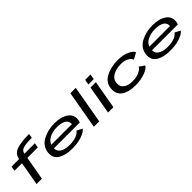

<svg xmlns="http://www.w3.org/2000/svg" viewBox="335 -2264 3741 3741"><g transform="rotate(-45 2206.0 -393.5)"><path d="M173 0H321L407.5 -487H695L712.5 -585H424L425 -586.5Q437.5 -659.5 511.5 -680.5Q585.5 -701.5 720 -701.5H745L760.5 -793H746Q547.5 -793 423.2 -753Q299 -713 277 -586.5L276 -585H69.5L52.5 -487H259.5Z M1152.5 6 1168 -81.5Q1035 -81.5 963.5 -134Q890.5 -184.5 908 -292Q924 -399.5 1019 -452.5Q1114.5 -504 1238 -504Q1364.5 -504 1435 -457Q1492 -415.5 1487 -338.5H900.5L885.5 -252.5H1618.5Q1626.5 -271.5 1630 -295Q1655 -437 1547 -514.5Q1439 -591.5 1253 -591.5Q1076 -591.5 933.5 -516Q792 -441 767.5 -293Q743.5 -141 854 -67Q965 6 1152.5 6ZM1168 -81.5 1152.5 6Q1261.5 6 1342 -11Q1421.5 -27.5 1485.5 -60Q1548.5 -91.5 1573 -127.5L1461 -186.5Q1437.5 -156.5 1401.5 -132.5Q1363.5 -109.5 1305 -95.5Q1245 -81.5 1168 -81.5Z M1752 0H1900.5L2039 -785H1890.5Z M2143.5 0H2291.5L2394 -586H2246.5ZM2278.5 -766 2259 -657.5H2407L2426.5 -766Z M2898.5 6Q3053.5 6 3168.5 -39.8Q3283.5 -85.5 3304.5 -136L3197 -211.5Q3184.5 -170.5 3106 -131Q3027.5 -91.5 2912.5 -91.5Q2799.5 -91.5 2732.8 -138.2Q2666 -185 2666 -265.5Q2667 -381.5 2761.2 -437Q2855.5 -492.5 2981 -492.5Q3095.5 -492.5 3158.8 -451.8Q3222 -411 3225.5 -371L3359 -444Q3350 -492 3249.2 -541.2Q3148.5 -590.5 2993.5 -590.5Q2802 -590.5 2657.8 -509.8Q2513.5 -429 2513.5 -255Q2514 -127 2616.8 -60.5Q2719.5 6 2898.5 6Z M3854.5 6 3870 -81.5Q3737 -81.5 3665.5 -134Q3592.5 -184.5 3610 -292Q3626 -399.5 3721 -452.5Q3816.5 -504 3940 -504Q4066.5 -504 4137 -457Q4194 -415.5 4189 -338.5H3602.5L3587.5 -252.5H4320.5Q4328.5 -271.5 4332 -295Q4357 -437 4249 -514.5Q4141 -591.5 3955 -591.5Q3778 -591.5 3635.5 -516Q3494 -441 3469.5 -293Q3445.5 -141 3556 -67Q3667 6 3854.5 6ZM3870 -81.5 3854.5 6Q3963.5 6 4044 -11Q4123.5 -27.5 4187.5 -60Q4250.5 -91.5 4275 -127.5L4163 -186.5Q4139.5 -156.5 4103.5 -132.5Q4065.5 -109.5 4007 -95.5Q3947 -81.5 3870 -81.5Z"/></g></svg>

Font: Anybody ExtraExpanded Medium
Style: Italic
Weight: 500
Width: 8
Italic angle: -10°
Version: Version 1.113;gftools[0.9.25]